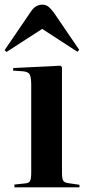

<svg xmlns="http://www.w3.org/2000/svg" viewBox="-26 -804 387 824"><path d="M36 0V-12L83 -17Q98 -18 103 -27.5Q108 -37 108 -63V-437Q108 -471 102 -483.5Q96 -496 73 -498L30 -501L31 -512L233 -522L240 -516V-61Q240 -37 245.5 -28.5Q251 -20 267 -18L315 -11V0ZM2 -581 -6 -589 107 -755Q118 -771 130 -777.5Q142 -784 155 -784Q169 -784 179.5 -777Q190 -770 205 -750L314 -590L306 -582L155 -680Z"/></svg>

Font: Literata 72pt SemiBold
Style: Regular
Weight: 600
Designer: Latin by Veronika Burian and Jose Scaglione. Greek by Irene Vlachou. Cyrillic by Vera Evstafieva.
Foundry: TypeTogether
Version: Version 3.002